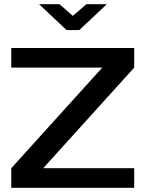

<svg xmlns="http://www.w3.org/2000/svg" viewBox="-20 -900 697 920"><path d="M623 -670H34V-576H470L34 -94V0H623V-94H187L623 -576ZM167 -880 299 -756H360L492 -880H394L329 -824L265 -880Z"/></svg>

Font: LT Wave Medium
Style: Regular
Weight: 500
Designer: Daniel Lyons
Version: Version 2.5 (Glyphs App)